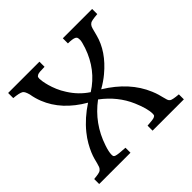

<svg xmlns="http://www.w3.org/2000/svg" viewBox="-183 -931 1114 1114"><g transform="rotate(-45 374.5 -373.5)"><path d="M26.4 -41Q72.3 -44.9 82 -52.5Q91.8 -60.1 95.7 -69.8Q99.6 -79.6 102.8 -92.5Q106 -105.5 110.6 -122.8Q115.2 -140.1 124.5 -162.4Q133.8 -184.6 148.9 -211.2Q164.1 -237.8 186.5 -265.6Q238.8 -330.1 314.5 -379.4Q177.2 -459 128.9 -581.1Q115.2 -615.7 109.4 -651.4Q100.6 -684.1 89.4 -690.9Q73.2 -701.2 26.4 -705.1V-747.1H283.2V-705.1Q236.3 -705.1 226.1 -699.7Q215.8 -694.3 214.4 -689Q212.9 -683.6 212.9 -676.8Q212.9 -669.9 215.3 -653.8Q217.8 -637.7 223.9 -615.5Q230 -593.3 241 -566.9Q252 -540.5 269.5 -513.7Q309.1 -450.7 368.7 -411.6Q481 -482.9 526.4 -615.2Q539.6 -654.8 539.6 -669.2Q539.6 -683.6 536.9 -689Q534.2 -694.3 527.3 -697.8Q511.7 -705.1 475.1 -705.1V-747.1H715.8V-705.1Q666.5 -701.2 656.2 -694.1Q646 -687 641.8 -677.2Q637.7 -667.5 634.3 -653.3L626 -621.6Q599.1 -516.1 496.6 -430.7Q465.3 -404.3 423.3 -380.4Q568.4 -291.5 622.6 -161.1Q631.8 -139.2 636.7 -122.1L643.6 -95.7Q647.9 -77.6 651.4 -67.6Q654.8 -57.6 662.1 -52.7Q672.9 -44.9 721.2 -41V0H464.4V-41Q511.7 -43.9 521.7 -48.3Q531.7 -52.7 533.2 -57.6Q534.7 -62.5 534.7 -69.8Q534.7 -111.3 503.9 -183.1Q461.4 -282.2 368.7 -351.6Q255.4 -267.1 210.9 -132.8Q197.3 -92.8 197.3 -69.8Q197.3 -62.5 199 -57.6Q200.7 -52.7 209 -49.8Q224.6 -43.9 283.2 -41V0H26.4Z"/></g></svg>

Font: Metamorphous
Style: Regular
Weight: 400
Designer: James Grieshaber
Foundry: James Grieshaber
Version: Version 1.001